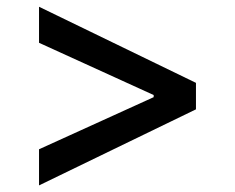

<svg xmlns="http://www.w3.org/2000/svg" viewBox="-20 -575 706 577"><path d="M97.3 -17.8V-126.4L441.8 -283V-289.4L97.3 -446.4V-554.7L568.9 -326V-246.4Z"/></svg>

Font: Linik Sans Medium
Style: Regular
Weight: 500
Designer: Rasmus Andersson (font), Cristiano Sobral (main changes)
Foundry: rsms
Version: Version 3.018;June 1, 2022;FontCreator 14.0.0.2814 64-bit; t